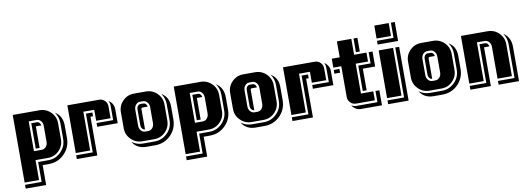

<svg xmlns="http://www.w3.org/2000/svg" viewBox="-71 -1186 5211 1903"><g transform="rotate(-10 2535.0 -234.5)"><path d="M549.8 -286.1V-160.2Q549.8 -67.9 484.9 -2.9Q420.9 61 329.1 61H266.1V261.2H60.1V223.1H227.1V22.9H329.1Q405.8 22.9 458 -30.8Q511.2 -84 511.2 -160.2V-319.8Q511.2 -379.9 476.1 -429.2Q549.8 -384.3 549.8 -286.1ZM488.8 -160.2Q488.8 -93.3 442.1 -46.6Q395.5 0 329.1 0H205.1V200.2H60.1V-480H329.1Q395.5 -480 442.1 -433.3Q488.8 -386.7 488.8 -319.8ZM344.2 -160.2V-319.8Q344.2 -350.1 326.9 -370.1Q309.6 -390.1 284.2 -390.1H205.1V-89.8H284.2Q309.1 -89.8 326.7 -110.1Q344.2 -130.4 344.2 -160.2ZM320.8 -329.1H266.1V-111.8H227.1V-367.2H284.2Q298.3 -367.2 308.3 -356.4Q318.4 -345.7 320.8 -329.1Z M1070.8 -219.2H864.7V-256.8H1031.7V-399.9Q1031.7 -429.2 1019 -451.2Q1042.5 -437.5 1056.6 -413.6Q1070.8 -389.6 1070.8 -360.8ZM1009.8 -279.8H864.7V-390.1H754.9V0H609.9V-480H929.7Q962.9 -480 986.3 -456.3Q1009.8 -432.6 1009.8 -399.9ZM841.8 -329.1H815.9V61H609.9V22.9H776.9V-367.2H841.8Z M1620.6 -160.2Q1620.6 -68.4 1556.6 -2.9Q1491.2 61 1399.9 61H1309.6Q1264.6 61 1228.8 42.2Q1192.9 23.4 1171.9 -13.2Q1220.2 22.9 1280.8 22.9H1399.9Q1476.6 22.9 1528.8 -30.8Q1582 -82.5 1582 -160.2V-319.8Q1582 -379.9 1546.9 -429.2Q1585.9 -405.3 1603.3 -371.3Q1620.6 -337.4 1620.6 -291ZM1559.6 -160.2Q1559.6 -93.3 1512.9 -46.6Q1466.3 0 1399.9 0H1280.8Q1214.4 0 1167.5 -46.9Q1120.6 -93.8 1120.6 -160.2V-319.8Q1120.6 -386.7 1167.5 -433.3Q1214.4 -480 1280.8 -480H1399.9Q1466.3 -480 1512.9 -433.3Q1559.6 -386.7 1559.6 -319.8ZM1415 -160.2V-319.8Q1415 -349.6 1397.5 -369.9Q1379.9 -390.1 1355 -390.1H1325.7Q1300.8 -390.1 1283.2 -369.9Q1265.6 -349.6 1265.6 -319.8V-160.2Q1265.6 -129.9 1283 -109.9Q1300.3 -89.8 1325.7 -89.8H1355Q1380.4 -89.8 1397.7 -109.9Q1415 -129.9 1415 -160.2ZM1391.6 -329.1H1341.8Q1333.5 -329.1 1330.1 -325.7Q1326.7 -322.3 1326.7 -313V-111.8H1325.7Q1310.1 -111.8 1298.8 -126Q1287.6 -140.1 1287.6 -160.2V-319.8Q1287.6 -339.8 1298.8 -353.5Q1310.1 -367.2 1325.7 -367.2H1355Q1369.1 -367.2 1379.2 -356.4Q1389.2 -345.7 1391.6 -329.1Z M2170.4 -286.1V-160.2Q2170.4 -67.9 2105.5 -2.9Q2041.5 61 1949.7 61H1886.7V261.2H1680.7V223.1H1847.7V22.9H1949.7Q2026.4 22.9 2078.6 -30.8Q2131.8 -84 2131.8 -160.2V-319.8Q2131.8 -379.9 2096.7 -429.2Q2170.4 -384.3 2170.4 -286.1ZM2109.4 -160.2Q2109.4 -93.3 2062.7 -46.6Q2016.1 0 1949.7 0H1825.7V200.2H1680.7V-480H1949.7Q2016.1 -480 2062.7 -433.3Q2109.4 -386.7 2109.4 -319.8ZM1964.8 -160.2V-319.8Q1964.8 -350.1 1947.5 -370.1Q1930.2 -390.1 1904.8 -390.1H1825.7V-89.8H1904.8Q1929.7 -89.8 1947.3 -110.1Q1964.8 -130.4 1964.8 -160.2ZM1941.4 -329.1H1886.7V-111.8H1847.7V-367.2H1904.8Q1918.9 -367.2 1929 -356.4Q1939 -345.7 1941.4 -329.1Z M2720.2 -160.2Q2720.2 -68.4 2656.2 -2.9Q2590.8 61 2499.5 61H2409.2Q2364.3 61 2328.4 42.2Q2292.5 23.4 2271.5 -13.2Q2319.8 22.9 2380.4 22.9H2499.5Q2576.2 22.9 2628.4 -30.8Q2681.6 -82.5 2681.6 -160.2V-319.8Q2681.6 -379.9 2646.5 -429.2Q2685.5 -405.3 2702.9 -371.3Q2720.2 -337.4 2720.2 -291ZM2659.2 -160.2Q2659.2 -93.3 2612.5 -46.6Q2565.9 0 2499.5 0H2380.4Q2314 0 2267.1 -46.9Q2220.2 -93.8 2220.2 -160.2V-319.8Q2220.2 -386.7 2267.1 -433.3Q2314 -480 2380.4 -480H2499.5Q2565.9 -480 2612.5 -433.3Q2659.2 -386.7 2659.2 -319.8ZM2514.6 -160.2V-319.8Q2514.6 -349.6 2497.1 -369.9Q2479.5 -390.1 2454.6 -390.1H2425.3Q2400.4 -390.1 2382.8 -369.9Q2365.2 -349.6 2365.2 -319.8V-160.2Q2365.2 -129.9 2382.6 -109.9Q2399.9 -89.8 2425.3 -89.8H2454.6Q2480 -89.8 2497.3 -109.9Q2514.6 -129.9 2514.6 -160.2ZM2491.2 -329.1H2441.4Q2433.1 -329.1 2429.7 -325.7Q2426.3 -322.3 2426.3 -313V-111.8H2425.3Q2409.7 -111.8 2398.4 -126Q2387.2 -140.1 2387.2 -160.2V-319.8Q2387.2 -339.8 2398.4 -353.5Q2409.7 -367.2 2425.3 -367.2H2454.6Q2468.8 -367.2 2478.8 -356.4Q2488.8 -345.7 2491.2 -329.1Z M3241.2 -219.2H3035.2V-256.8H3202.1V-399.9Q3202.1 -429.2 3189.5 -451.2Q3212.9 -437.5 3227.1 -413.6Q3241.2 -389.6 3241.2 -360.8ZM3180.2 -279.8H3035.2V-390.1H2925.3V0H2780.3V-480H3100.1Q3133.3 -480 3156.7 -456.3Q3180.2 -432.6 3180.2 -399.9ZM3012.2 -329.1H2986.3V61H2780.3V22.9H2947.3V-367.2H3012.2Z M3681.2 61H3469.2Q3441.4 61 3418 46.9Q3394.5 32.7 3380.4 8.8Q3404.8 22.9 3431.2 22.9H3642.1V-89.8H3681.2ZM3681.2 -329.1H3557.1V-111.8H3518.1V-367.2H3642.1V-480H3681.2ZM3620.1 0H3431.2Q3398.4 0 3374.8 -23.4Q3351.1 -46.9 3351.1 -80.1V-390.1H3271V-480H3351.1V-640.1H3496.1V-480H3620.1V-390.1H3496.1V-89.8H3620.1ZM3328.1 -329.1H3271V-367.2H3328.1ZM3557.1 -502H3518.1V-640.1H3557.1Z M3949.2 61H3743.2V22.9H3910.2V-480H3949.2ZM3949.2 -539.1H3743.2V-577.1H3910.2V-730H3949.2ZM3888.2 0H3743.2V-480H3888.2ZM3888.2 -600.1H3743.2V-730H3888.2Z M4510.7 -160.2Q4510.7 -68.4 4446.8 -2.9Q4381.3 61 4290 61H4199.7Q4154.8 61 4118.9 42.2Q4083 23.4 4062 -13.2Q4110.4 22.9 4170.9 22.9H4290Q4366.7 22.9 4418.9 -30.8Q4472.2 -82.5 4472.2 -160.2V-319.8Q4472.2 -379.9 4437 -429.2Q4476.1 -405.3 4493.4 -371.3Q4510.7 -337.4 4510.7 -291ZM4449.7 -160.2Q4449.7 -93.3 4403.1 -46.6Q4356.4 0 4290 0H4170.9Q4104.5 0 4057.6 -46.9Q4010.7 -93.8 4010.7 -160.2V-319.8Q4010.7 -386.7 4057.6 -433.3Q4104.5 -480 4170.9 -480H4290Q4356.4 -480 4403.1 -433.3Q4449.7 -386.7 4449.7 -319.8ZM4305.2 -160.2V-319.8Q4305.2 -349.6 4287.6 -369.9Q4270 -390.1 4245.1 -390.1H4215.8Q4190.9 -390.1 4173.3 -369.9Q4155.8 -349.6 4155.8 -319.8V-160.2Q4155.8 -129.9 4173.1 -109.9Q4190.4 -89.8 4215.8 -89.8H4245.1Q4270.5 -89.8 4287.8 -109.9Q4305.2 -129.9 4305.2 -160.2ZM4281.7 -329.1H4231.9Q4223.6 -329.1 4220.2 -325.7Q4216.8 -322.3 4216.8 -313V-111.8H4215.8Q4200.2 -111.8 4189 -126Q4177.7 -140.1 4177.7 -160.2V-319.8Q4177.7 -339.8 4189 -353.5Q4200.2 -367.2 4215.8 -367.2H4245.1Q4259.3 -367.2 4269.3 -356.4Q4279.3 -345.7 4281.7 -329.1Z M5060.5 61H4855V22.9H5022V-319.8Q5022 -379.9 4986.8 -429.2Q5060.5 -378.9 5060.5 -287.1ZM4999.5 0H4855V-319.8Q4855 -349.6 4837.4 -369.9Q4819.8 -390.1 4794.9 -390.1H4715.8V0H4570.8V-480H4839.8Q4906.2 -480 4952.9 -433.3Q4999.5 -386.7 4999.5 -319.8ZM4830.6 -329.1H4776.9V61H4570.8V22.9H4737.8V-367.2H4794.9Q4808.6 -367.2 4818.4 -356.4Q4828.1 -345.7 4830.6 -329.1Z"/></g></svg>

Font: Laconic
Style: Shadow
Weight: 900
Width: 6
Designer: Robby Woodard
Version: Version 1.000